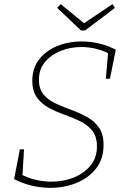

<svg xmlns="http://www.w3.org/2000/svg" viewBox="-20 -900 616 927"><path d="M223 7Q179 7 134 -3.5Q89 -14 48 -35L76 -179H96L88 -46L84 -57Q119 -39 156 -31Q193 -23 229 -23Q287 -23 336.5 -43Q386 -63 417 -100.5Q448 -138 448 -193Q448 -241 425.5 -269Q403 -297 367.5 -314.5Q332 -332 292 -346Q252 -360 216.5 -379Q181 -398 158.5 -429Q136 -460 136 -510Q136 -572 169.5 -614Q203 -656 257 -678Q311 -700 374 -700Q416 -700 458.5 -690Q501 -680 539 -660L511 -520H491L502 -648L510 -639Q479 -656 443.5 -664.5Q408 -673 373 -673Q320 -673 273.5 -654.5Q227 -636 197.5 -601Q168 -566 168 -515Q168 -470 190.5 -443.5Q213 -417 248.5 -400.5Q284 -384 324 -369.5Q364 -355 399.5 -335.5Q435 -316 457.5 -284.5Q480 -253 480 -200Q480 -132 443.5 -86Q407 -40 348.5 -16.5Q290 7 223 7ZM523 -880 535 -862 391 -753H371L256 -862L273 -880L393 -782H377Z"/></svg>

Font: Bitter Thin ExtraLight
Style: Italic
Weight: 250
Italic angle: -9°
Version: Version 2.002